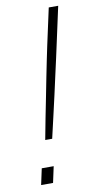

<svg xmlns="http://www.w3.org/2000/svg" viewBox="-81 -724 374 761"><g transform="rotate(-10 105.5 -344.0)"><path d="M68 -173Q76 -217 84.5 -259.5Q93 -302 101 -342.5Q109 -383 116 -419Q123 -455 129.5 -486Q136 -517 141 -541L173 -688H211L179 -541Q174 -517 167 -486Q160 -455 152 -419Q144 -383 135 -342.5Q126 -302 116 -259.5Q106 -217 96 -173ZM21 0 35 -65H83L69 0Z"/></g></svg>

Font: Saira Thin Thin
Style: Italic
Weight: 250
Italic angle: -12°
Version: Version 1.101